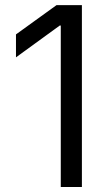

<svg xmlns="http://www.w3.org/2000/svg" viewBox="-20 -748 435 768"><path d="M307.6 -727.5V0H223.1V-646H219.2L43.9 -518.6V-610.4L206.1 -727.5Z"/></svg>

Font: V-Inter
Style: Regular-375
Weight: 375
Designer: Rasmus Andersson
Foundry: rsms
Version: Version 4.000;git-4146feb